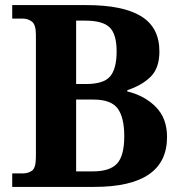

<svg xmlns="http://www.w3.org/2000/svg" viewBox="-20 -734 712 754"><path d="M28 0V-53H69Q91 -53 106 -64Q121 -75 121 -118V-597Q121 -637 105.5 -649Q90 -661 69 -661H28V-714H320Q463 -714 534.5 -670Q606 -626 606 -532Q606 -466 571 -432Q536 -398 480 -380V-375Q549 -358 592.5 -313.5Q636 -269 636 -196Q636 0 350 0ZM317 -404Q387 -404 412.5 -434Q438 -464 438 -532Q438 -600 410.5 -626.5Q383 -653 315 -653H279V-404ZM345 -61Q412 -61 440 -92Q468 -123 468 -199Q468 -273 442 -308Q416 -343 347 -343H279V-61Z"/></svg>

Font: Noto Serif Bengali
Style: Bold
Weight: 700
Designer: Juan Bruce, Universal Thirst, Indian Type Foundry and the Monotype Design Team.
Foundry: Monotype Imaging Inc.
Version: Version 2.003; ttfautohint (v1.8.4.7-5d5b)